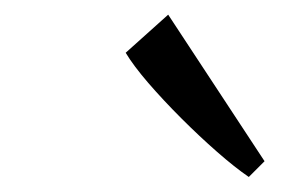

<svg xmlns="http://www.w3.org/2000/svg" viewBox="-20 -855 412 262"><path d="M319.5 -613.5Q300.5 -626.5 276.2 -647.8Q252 -669 227.2 -693.8Q202.5 -718.5 182.2 -742Q162 -765.5 151.5 -783L209.5 -835L341 -635Z"/></svg>

Font: Merriweather 48pt Light
Style: Italic
Weight: 300
Italic angle: -7.8°
Version: Version 2.101